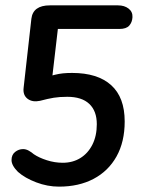

<svg xmlns="http://www.w3.org/2000/svg" viewBox="-20 -695 556 716"><path d="M200 1Q157 1 115 -15Q73 -31 47 -54Q23 -78 23 -98Q23 -118 36.5 -128.5Q50 -139 66 -139Q77 -139 87.5 -133Q98 -127 106 -120Q125 -107 154.5 -97.5Q184 -88 214 -88Q251 -88 279.5 -105.5Q308 -123 324.5 -155.5Q341 -188 341 -232Q341 -281 313 -307.5Q285 -334 231 -334Q202 -334 180.5 -330.5Q159 -327 129 -319Q101 -313 83 -326.5Q65 -340 68 -367L97 -625Q103 -675 166 -675H420Q444 -675 459.5 -663Q475 -651 474 -631Q473 -612 462 -599.5Q451 -587 425 -587H161L200 -623L172 -383L143 -405Q168 -412 184 -416Q200 -420 215 -421.5Q230 -423 249 -423Q344 -423 394.5 -377.5Q445 -332 445 -242Q445 -166 414.5 -111.5Q384 -57 329 -28Q274 1 200 1Z"/></svg>

Font: Edu SA Beginner SemiBold
Style: Regular
Weight: 600
Version: Version 1.003